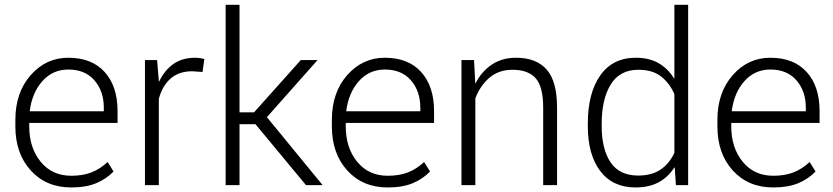

<svg xmlns="http://www.w3.org/2000/svg" viewBox="-20 -782 3520 811"><path d="M280.8 9.8Q175.3 9.8 110.1 -61.8Q44.9 -133.3 44.9 -248.5V-275.4Q44.9 -391.1 109.6 -464.6Q174.3 -538.1 268.6 -538.1Q367.7 -538.1 422.1 -477.8Q476.6 -417.5 476.6 -312.5V-262.7H103.5V-248.5Q103.5 -157.7 151.9 -98.6Q200.2 -39.6 280.8 -39.6Q329.1 -39.6 365.5 -53.5Q401.9 -67.4 434.6 -97.7L459.5 -57.6Q429.7 -26.4 386.7 -8.3Q343.8 9.8 280.8 9.8ZM268.6 -488.3Q202.6 -488.3 158.9 -439.2Q115.2 -390.1 105.5 -312H418.5V-326.7Q418.5 -397 378.9 -442.6Q339.4 -488.3 268.6 -488.3Z M835.4 -478 792 -481Q735.8 -481 700.9 -450.4Q666 -419.9 650.9 -364.7V0H592.3V-528.3H643.6L650.9 -440.4V-438L652.3 -437.5Q674.8 -485.4 712.4 -511.7Q750 -538.1 804.2 -538.1Q815.4 -538.1 825.9 -536.4Q836.4 -534.7 843.3 -532.7Z M1059.1 -257.3H991.7V0H933.1V-761.7H991.7V-307.6H1053.2L1250.5 -528.3H1321.3L1107.4 -287.1L1342.8 0H1272.5Z M1617.7 9.8Q1512.2 9.8 1447 -61.8Q1381.8 -133.3 1381.8 -248.5V-275.4Q1381.8 -391.1 1446.5 -464.6Q1511.2 -538.1 1605.5 -538.1Q1704.6 -538.1 1759 -477.8Q1813.5 -417.5 1813.5 -312.5V-262.7H1440.4V-248.5Q1440.4 -157.7 1488.8 -98.6Q1537.1 -39.6 1617.7 -39.6Q1666 -39.6 1702.4 -53.5Q1738.8 -67.4 1771.5 -97.7L1796.4 -57.6Q1766.6 -26.4 1723.6 -8.3Q1680.7 9.8 1617.7 9.8ZM1605.5 -488.3Q1539.6 -488.3 1495.8 -439.2Q1452.1 -390.1 1442.4 -312H1755.4V-326.7Q1755.4 -397 1715.8 -442.6Q1676.3 -488.3 1605.5 -488.3Z M1982.4 -528.3 1987.3 -430.7 1988.8 -430.2Q2014.2 -480.5 2057.6 -509.3Q2101.1 -538.1 2159.7 -538.1Q2245.1 -538.1 2289.1 -488.3Q2333 -438.5 2333 -327.6V0H2274.4V-326.7Q2274.4 -417 2242.2 -452.1Q2210 -487.3 2145.5 -487.3Q2085.9 -487.3 2046.6 -453.1Q2007.3 -418.9 1987.8 -366.2V0H1929.2V-528.3Z M2462.9 -259.8Q2462.9 -388.7 2515.4 -463.4Q2567.9 -538.1 2665.5 -538.1Q2721.7 -538.1 2761.2 -515.6Q2800.8 -493.2 2827.1 -450.7L2828.6 -451.2V-761.7H2886.7V0H2835L2830.1 -74.2L2828.6 -74.7Q2802.2 -33.7 2762 -12Q2721.7 9.8 2664.6 9.8Q2567.9 9.8 2515.4 -59.6Q2462.9 -128.9 2462.9 -249.5ZM2521.5 -249.5Q2521.5 -151.9 2559.1 -96.2Q2596.7 -40.5 2675.3 -40.5Q2733.4 -40.5 2770.3 -65.7Q2807.1 -90.8 2828.6 -136.2V-384.3Q2808.1 -431.2 2772.2 -459.2Q2736.3 -487.3 2676.3 -487.3Q2597.7 -487.3 2559.6 -425Q2521.5 -362.8 2521.5 -259.8Z M3246.1 9.8Q3140.6 9.8 3075.4 -61.8Q3010.3 -133.3 3010.3 -248.5V-275.4Q3010.3 -391.1 3075 -464.6Q3139.6 -538.1 3233.9 -538.1Q3333 -538.1 3387.5 -477.8Q3441.9 -417.5 3441.9 -312.5V-262.7H3068.8V-248.5Q3068.8 -157.7 3117.2 -98.6Q3165.5 -39.6 3246.1 -39.6Q3294.4 -39.6 3330.8 -53.5Q3367.2 -67.4 3399.9 -97.7L3424.8 -57.6Q3395 -26.4 3352.1 -8.3Q3309.1 9.8 3246.1 9.8ZM3233.9 -488.3Q3168 -488.3 3124.3 -439.2Q3080.6 -390.1 3070.8 -312H3383.8V-326.7Q3383.8 -397 3344.2 -442.6Q3304.7 -488.3 3233.9 -488.3Z"/></svg>

Font: Roboto Web
Style: Light
Weight: 300
Designer: Google
Version: Version 1.200310; 2013